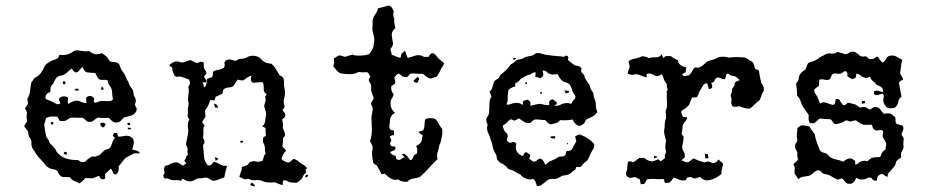

<svg xmlns="http://www.w3.org/2000/svg" viewBox="-20 -644 3262 673"><path d="M239 -465Q247 -469 256 -467Q265 -465 273 -465Q280 -463 286.5 -464.5Q293 -466 298 -461Q317 -448 337 -458Q342 -454 346 -451.5Q350 -449 354 -445Q358 -442 359.5 -438Q361 -434 364 -430Q372 -426 382.5 -426Q393 -426 398 -418Q401 -411 403.5 -404Q406 -397 411 -392Q418 -383 421.5 -373Q425 -363 431 -355Q433 -344 440 -336.5Q447 -329 448 -318Q448 -310 453 -302Q458 -294 455 -285Q451 -277 456 -270Q461 -263 458 -255Q453 -243 440 -239Q427 -235 416 -233Q410 -229 405 -222.5Q400 -216 392 -215Q382 -213 374.5 -218.5Q367 -224 362 -231Q354 -231 346.5 -230.5Q339 -230 331 -231Q325 -233 320.5 -230.5Q316 -228 312 -224.5Q308 -221 303.5 -218.5Q299 -216 293 -217Q288 -216 285 -218.5Q282 -221 279 -224Q276 -227 272.5 -229.5Q269 -232 265 -231Q255 -231 245.5 -231.5Q236 -232 226 -231Q220 -227 212.5 -222.5Q205 -218 197 -220Q189 -218 187 -224.5Q185 -231 180 -235Q170 -236 160.5 -235.5Q151 -235 141 -230Q140 -223 138 -218Q136 -213 135 -206Q136 -196 138 -186Q140 -176 142 -166Q144 -161 147 -157.5Q150 -154 152 -149Q154 -141 159.5 -137Q165 -133 169 -127Q174 -123 175.5 -118Q177 -113 182 -108Q194 -94 211.5 -88.5Q229 -83 248 -83Q254 -84 259 -79.5Q264 -75 270 -76Q278 -75 282.5 -81Q287 -87 294 -90Q299 -96 307 -95Q315 -94 321 -98Q329 -99 334 -105Q339 -111 345 -116Q350 -120 356 -121Q362 -122 366 -126Q371 -135 373.5 -144Q376 -153 383 -161Q380 -163 375 -168Q377 -170 377.5 -172.5Q378 -175 380 -178Q386 -178 391 -177Q392 -173 392.5 -170.5Q393 -168 394 -165Q405 -165 416.5 -167.5Q428 -170 439 -164Q450 -157 449 -144Q448 -131 443 -120Q451 -118 458.5 -116Q466 -114 471 -107Q463 -106 455.5 -106.5Q448 -107 442 -102Q435 -98 428 -95Q421 -92 416 -86Q411 -79 406 -73.5Q401 -68 396 -61Q397 -54 395.5 -46.5Q394 -39 388 -34Q379 -30 376 -39Q373 -48 369 -53Q364 -48 358.5 -43.5Q353 -39 348 -34Q348 -29 348.5 -25.5Q349 -22 349 -18Q346 -17 342.5 -16Q339 -15 334 -17Q331 -20 327 -28Q321 -26 316 -23.5Q311 -21 305 -19Q299 -19 292 -19.5Q285 -20 279 -20Q271 -9 258 -1Q252 -5 245.5 -7.5Q239 -10 234 -13Q230 -16 227 -20Q224 -24 219 -23Q212 -24 205.5 -23Q199 -22 193 -27Q186 -32 183 -40.5Q180 -49 170 -50Q154 -52 142 -62Q132 -76 120.5 -87.5Q109 -99 101 -114Q89 -128 90 -142Q91 -152 85.5 -160Q80 -168 79 -177Q79 -185 73 -190.5Q67 -196 65 -203Q68 -209 72 -213.5Q76 -218 74 -226Q72 -234 74 -242Q76 -250 71 -258Q66 -264 71 -270Q76 -276 78 -281Q78 -285 77 -289.5Q76 -294 76 -298Q84 -311 85.5 -326Q87 -341 90 -355Q93 -359 95.5 -362.5Q98 -366 101 -371Q104 -373 108 -374.5Q112 -376 116 -380Q127 -391 133.5 -406Q140 -421 154 -427Q163 -433 174.5 -436Q186 -439 188 -452Q215 -447 239 -465ZM253 -392Q246 -388 240.5 -392.5Q235 -397 232 -404Q224 -399 218.5 -393Q213 -387 205 -383Q201 -380 196 -379.5Q191 -379 186 -377Q176 -372 172 -362Q168 -352 161 -344Q157 -339 157 -332.5Q157 -326 156 -321Q137 -316 140 -297Q148 -294 156.5 -290.5Q165 -287 173 -282Q182 -275 192 -282Q190 -287 187.5 -291.5Q185 -296 188 -300Q203 -312 219 -301Q218 -296 217.5 -290.5Q217 -285 219 -280Q224 -282 229.5 -285.5Q235 -289 241 -290Q252 -293 262 -288Q272 -283 283 -283Q283 -288 282.5 -292.5Q282 -297 282 -302Q287 -307 294 -307.5Q301 -308 306 -303Q312 -300 309.5 -295Q307 -290 311 -285Q313 -283 316 -284Q319 -285 321 -286Q332 -291 344.5 -290Q357 -289 368 -290Q372 -292 376 -296Q373 -309 373 -322Q372 -334 365 -343Q358 -352 357 -363Q349 -365 341 -364Q333 -363 326 -367Q322 -372 319.5 -377.5Q317 -383 314 -388Q307 -389 300.5 -389Q294 -389 287 -390Q280 -391 276 -397Q272 -403 270 -409Q265 -406 261 -401Q257 -396 253 -392ZM201 -359H208Q209 -357 209 -354Q209 -351 209 -349Q207 -349 204.5 -349Q202 -349 200 -350Q200 -352 200.5 -354.5Q201 -357 201 -359ZM337 -342Q339 -340 341.5 -336.5Q344 -333 342 -330Q340 -330 338 -329.5Q336 -329 334 -329Q335 -332 335.5 -335.5Q336 -339 337 -342ZM240 -328Q249 -339 258 -328Q250 -325 240 -328ZM159 -215Q163 -219 166 -215Q169 -211 166 -209Q162 -205 159.5 -209Q157 -213 159 -215ZM341 -197Q336 -199 332.5 -205Q329 -211 335 -213Q340 -215 343.5 -213Q347 -211 351 -210Q349 -205 347 -202Q345 -199 341 -197ZM427 -212Q429 -215 433.5 -213Q438 -211 436 -206Q433 -204 429 -206Q425 -208 427 -212ZM428 -197Q431 -196 435 -196Q439 -196 440 -191H428ZM204 -109Q206 -113 210.5 -111.5Q215 -110 215 -106Q215 -101 208.5 -102.5Q202 -104 204 -109Z M849 -445Q860 -450 873.5 -448Q887 -446 896 -436Q903 -428 912 -424.5Q921 -421 930 -421Q939 -415 944.5 -406Q950 -397 956 -387Q959 -380 965.5 -377Q972 -374 974 -368Q976 -359 975.5 -351Q975 -343 977 -335Q981 -318 976.5 -301.5Q972 -285 978 -270Q975 -263 970 -258Q973 -254 976.5 -250Q980 -246 980 -241Q980 -235 976 -231.5Q972 -228 969 -225Q971 -217 972 -210.5Q973 -204 971 -196Q973 -191 976 -184.5Q979 -178 979 -171Q979 -166 975.5 -164Q972 -162 972 -158Q972 -150 971.5 -143Q971 -136 970 -130Q973 -127 976.5 -123.5Q980 -120 983 -116Q973 -106 969 -95Q964 -87 971.5 -82Q979 -77 986 -75Q994 -73 999 -78.5Q1004 -84 1009 -87Q1019 -85 1026.5 -78Q1034 -71 1042 -67Q1050 -63 1057 -54Q1055 -53 1053.5 -52.5Q1052 -52 1051 -51Q1051 -47 1053 -39Q1043 -32 1039 -19Q1034 -14 1029 -9.5Q1024 -5 1018 -3Q1010 -4 1001.5 -4.5Q993 -5 986 -10Q983 -13 979 -12Q975 -11 972 -11Q971 -6 971 5Q963 3 957 0.5Q951 -2 944 -5Q932 -4 920 -4.5Q908 -5 897 -11Q886 -14 875 -12.5Q864 -11 854 -16Q849 -18 845.5 -17Q842 -16 839 -15Q834 -17 829 -19.5Q824 -22 819 -24Q821 -33 824.5 -41.5Q828 -50 828 -59Q836 -61 843.5 -64Q851 -67 854 -75Q859 -77 865.5 -78.5Q872 -80 877 -78Q882 -76 888.5 -77.5Q895 -79 900 -80Q903 -87 904.5 -94Q906 -101 911 -106Q908 -114 908.5 -123.5Q909 -133 904 -141Q901 -146 901.5 -151.5Q902 -157 903 -163Q906 -164 912 -168Q911 -175 911 -181.5Q911 -188 911 -195Q908 -197 905.5 -198Q903 -199 899 -201Q908 -208 909 -218Q910 -228 912 -238Q914 -246 911 -254.5Q908 -263 906 -271Q907 -279 910 -287.5Q913 -296 909 -305Q913 -311 915 -313Q904 -320 904.5 -332Q905 -344 902 -355Q894 -357 885.5 -355.5Q877 -354 868 -354Q860 -356 859.5 -364.5Q859 -373 862 -379Q853 -377 846.5 -372Q840 -367 832 -362Q822 -362 813 -365Q809 -360 806 -354.5Q803 -349 799 -343Q792 -338 782 -337.5Q772 -337 764 -331Q762 -328 761.5 -324Q761 -320 759 -315Q753 -313 747.5 -310Q742 -307 736 -305Q735 -302 734 -298.5Q733 -295 732 -292Q727 -293 717 -293Q714 -285 711.5 -278Q709 -271 703 -263Q698 -258 699 -250.5Q700 -243 700 -235Q698 -230 694 -225.5Q690 -221 689 -215Q691 -211 697 -205Q692 -196 693 -186.5Q694 -177 692 -167Q691 -162 694 -156Q697 -150 697 -145Q696 -142 693.5 -138.5Q691 -135 692 -131Q694 -114 695 -96.5Q696 -79 708 -65Q716 -62 720.5 -67Q725 -72 730 -77Q742 -74 752.5 -67.5Q763 -61 776 -63Q773 -53 770.5 -43Q768 -33 766 -22Q756 -19 746.5 -15Q737 -11 727 -10Q719 -13 712 -18Q705 -23 697 -21Q689 -19 679.5 -19Q670 -19 663 -14Q653 -7 641.5 -8.5Q630 -10 621 -18Q619 -16 617.5 -14Q616 -12 614 -10Q603 -14 592.5 -12.5Q582 -11 572 -17Q568 -19 564 -18.5Q560 -18 556 -19Q553 -23 552 -30Q558 -35 556 -42.5Q554 -50 556 -56Q557 -63 562.5 -63.5Q568 -64 571 -66Q585 -75 599 -75Q610 -72 621 -63Q624 -65 626.5 -67Q629 -69 633 -71Q631 -73 629.5 -76Q628 -79 626 -81Q631 -86 632 -92.5Q633 -99 639 -101Q636 -111 638 -122Q637 -128 634 -133Q631 -138 633 -145Q635 -156 637.5 -167Q640 -178 640 -189Q638 -198 638.5 -207.5Q639 -217 644 -225Q640 -230 637 -238Q641 -248 638 -260Q640 -269 641 -277Q642 -285 639 -293Q639 -305 641 -316.5Q643 -328 640 -340Q650 -350 643 -365Q635 -368 627 -371Q619 -374 611 -376Q606 -376 601.5 -375Q597 -374 592 -378Q589 -385 586 -392Q583 -399 584 -407Q581 -409 578 -411Q575 -413 573 -415Q580 -423 590.5 -427Q601 -431 612 -426Q617 -424 622.5 -425.5Q628 -427 633 -429Q638 -431 643 -432.5Q648 -434 653 -431Q658 -429 664.5 -425Q671 -421 676 -425Q681 -428 685 -427.5Q689 -427 694 -425Q694 -420 694 -415Q694 -410 695 -405Q697 -400 700 -396.5Q703 -393 704 -388Q702 -384 699.5 -381Q697 -378 695 -375Q697 -371 700 -367.5Q703 -364 703 -358Q701 -354 697 -355Q693 -356 689 -356Q693 -352 693.5 -347Q694 -342 695 -337Q706 -345 704 -359Q703 -367 711 -369.5Q719 -372 724 -374Q726 -379 726 -383.5Q726 -388 727 -393Q735 -398 745.5 -399.5Q756 -401 765 -407Q769 -413 767 -420Q765 -427 772 -432Q780 -437 789 -435Q798 -433 806 -430Q815 -438 826.5 -438Q838 -438 849 -445ZM730 -281Q743 -279 744 -266Q741 -266 738.5 -266.5Q736 -267 734 -267Q733 -271 732 -274Q731 -277 730 -281ZM823 -149Q825 -152 829.5 -150.5Q834 -149 831 -145Q829 -143 824 -144.5Q819 -146 823 -149ZM734 -94Q736 -92 739.5 -90.5Q743 -89 746 -87Q744 -85 741 -83.5Q738 -82 736 -80Q735 -83 734.5 -86Q734 -89 734 -94ZM1057 -32Q1062 -30 1058 -25.5Q1054 -21 1051 -23Q1049 -26 1051.5 -29Q1054 -32 1057 -32ZM858 5Q857 1 859.5 -0.5Q862 -2 864 -4Q867 -1 870 1.5Q873 4 874 9Q865 9 858 5Z M1305 -615Q1313 -617 1322 -619Q1331 -621 1339 -624Q1347 -626 1352.5 -618.5Q1358 -611 1360 -604Q1358 -598 1358.5 -591Q1359 -584 1362 -579Q1361 -570 1362.5 -561.5Q1364 -553 1366 -545Q1358 -540 1355 -531.5Q1352 -523 1354 -515Q1355 -506 1357 -495.5Q1359 -485 1352 -477Q1347 -472 1350 -465Q1353 -458 1353 -452Q1360 -450 1366 -447Q1372 -444 1380 -442Q1385 -441 1385.5 -446.5Q1386 -452 1387 -456Q1391 -458 1394 -461Q1397 -464 1400 -466Q1402 -459 1404 -453Q1406 -447 1409 -441Q1421 -444 1434 -448.5Q1447 -453 1460 -448Q1465 -444 1471.5 -444.5Q1478 -445 1483 -445Q1485 -451 1489.5 -455Q1494 -459 1500 -457Q1507 -453 1511 -446.5Q1515 -440 1522 -435Q1526 -432 1529.5 -428.5Q1533 -425 1537 -422Q1534 -414 1529.5 -408Q1525 -402 1522 -394Q1519 -389 1516.5 -384Q1514 -379 1510 -375Q1502 -373 1495 -370Q1488 -367 1480 -372Q1474 -374 1469 -380Q1464 -386 1457 -385Q1447 -385 1437.5 -386Q1428 -387 1419 -386Q1414 -382 1410.5 -377Q1407 -372 1399 -374Q1392 -374 1387.5 -379Q1383 -384 1377 -386Q1372 -384 1368.5 -380Q1365 -376 1362 -372Q1364 -367 1365 -362Q1366 -357 1365 -352Q1363 -349 1359 -347Q1355 -345 1352 -343Q1348 -328 1360 -313Q1357 -304 1352.5 -297Q1348 -290 1349 -281Q1349 -261 1365 -248Q1357 -245 1352.5 -238.5Q1348 -232 1347 -224Q1347 -215 1345 -206Q1343 -197 1349 -189Q1351 -188 1354 -188Q1357 -188 1360 -187Q1361 -182 1361 -171Q1353 -170 1346 -166Q1348 -162 1352 -152Q1350 -148 1348 -144Q1346 -140 1349 -136Q1351 -131 1356.5 -131Q1362 -131 1366 -129Q1368 -120 1360.5 -117Q1353 -114 1347 -111Q1353 -100 1366 -98Q1368 -94 1368 -90.5Q1368 -87 1372 -85Q1380 -81 1385.5 -86Q1391 -91 1398 -93Q1396 -96 1393.5 -98Q1391 -100 1388 -102Q1394 -106 1398 -104Q1402 -102 1405.5 -98.5Q1409 -95 1412 -90Q1415 -85 1418 -83Q1424 -83 1425.5 -87Q1427 -91 1429 -95Q1431 -100 1434.5 -102Q1438 -104 1442 -106Q1442 -113 1442.5 -119.5Q1443 -126 1438 -131Q1444 -135 1449.5 -139Q1455 -143 1458 -150Q1459 -155 1459.5 -159.5Q1460 -164 1462 -169Q1458 -172 1453.5 -175Q1449 -178 1447 -183Q1451 -184 1455.5 -184.5Q1460 -185 1463 -187Q1468 -196 1468 -206Q1468 -216 1470 -225Q1478 -230 1487 -230Q1496 -230 1504 -228Q1512 -222 1516 -213.5Q1520 -205 1526 -197Q1531 -192 1530.5 -185.5Q1530 -179 1530 -172Q1528 -164 1526.5 -154Q1525 -144 1520 -135Q1518 -123 1514 -111Q1510 -99 1514 -87Q1498 -71 1483 -54.5Q1468 -38 1451 -23Q1440 -20 1428 -18Q1416 -16 1408 -7Q1388 -5 1376 -15Q1362 -11 1349.5 -18.5Q1337 -26 1329 -35Q1323 -35 1317 -33Q1315 -39 1311.5 -45Q1308 -51 1305 -56Q1303 -63 1297.5 -66Q1292 -69 1288 -74Q1286 -86 1284.5 -98Q1283 -110 1286 -121Q1287 -129 1284 -135.5Q1281 -142 1277 -150Q1284 -170 1283.5 -190Q1283 -210 1282 -230Q1282 -238 1284 -246Q1286 -254 1287 -262Q1286 -267 1284 -271.5Q1282 -276 1280 -281Q1282 -286 1285 -290.5Q1288 -295 1290 -300Q1287 -310 1283.5 -319Q1280 -328 1281 -339Q1282 -345 1278.5 -350.5Q1275 -356 1273 -361Q1272 -366 1274 -369Q1276 -372 1278 -375Q1275 -380 1272 -386Q1269 -392 1261 -391Q1255 -390 1249 -390.5Q1243 -391 1237 -392Q1224 -384 1208.5 -384Q1193 -384 1179 -386Q1168 -388 1161 -396Q1154 -404 1148 -412Q1153 -424 1150 -440Q1157 -442 1162 -446.5Q1167 -451 1175 -449Q1179 -448 1183 -446.5Q1187 -445 1191 -445Q1196 -447 1202.5 -449Q1209 -451 1217 -452Q1216 -455 1216 -461Q1218 -453 1218 -451Q1232 -448 1246 -449Q1260 -450 1274 -454Q1279 -461 1283 -467Q1287 -473 1289 -481Q1290 -486 1290.5 -492Q1291 -498 1292 -503Q1292 -515 1288 -527Q1284 -539 1286 -552V-572Q1288 -584 1295.5 -594Q1303 -604 1305 -615ZM1429 -360Q1433 -364 1436 -367.5Q1439 -371 1444 -374Q1451 -371 1448.5 -365Q1446 -359 1443 -354Q1438 -353 1434.5 -355.5Q1431 -358 1429 -360Z M1844 -449Q1849 -450 1852.5 -453Q1856 -456 1861 -458Q1869 -459 1877 -456.5Q1885 -454 1893 -452Q1919 -448 1950 -446Q1955 -443 1960 -447Q1965 -451 1970 -447Q1973 -444 1971.5 -438Q1970 -432 1975 -430Q1983 -424 1990 -418.5Q1997 -413 2006 -413Q2011 -412 2013.5 -409.5Q2016 -407 2019 -405Q2018 -402 2017 -399Q2016 -396 2018 -392Q2020 -388 2023 -386Q2026 -384 2028 -379Q2030 -369 2035.5 -362Q2041 -355 2046 -347Q2048 -338 2051.5 -331Q2055 -324 2060 -318Q2060 -309 2062.5 -301Q2065 -293 2068 -286Q2068 -277 2069 -268Q2070 -259 2074 -251Q2069 -246 2064.5 -241Q2060 -236 2053 -234Q2047 -230 2040 -227.5Q2033 -225 2031 -218Q2029 -212 2024 -208.5Q2019 -205 2014 -203Q2003 -203 1997 -210Q1991 -217 1987 -225Q1976 -223 1965 -222.5Q1954 -222 1943 -223Q1938 -215 1929 -212.5Q1920 -210 1911 -208Q1899 -211 1892 -223Q1882 -223 1873 -224.5Q1864 -226 1854 -225Q1849 -223 1845 -218.5Q1841 -214 1836 -213Q1825 -211 1816 -217.5Q1807 -224 1799 -229Q1795 -227 1791.5 -225Q1788 -223 1783 -221Q1778 -223 1773.5 -225Q1769 -227 1764 -222Q1759 -216 1753.5 -211.5Q1748 -207 1742 -203Q1745 -186 1757 -176Q1762 -169 1758 -160Q1754 -151 1762 -146Q1768 -142 1774 -145Q1780 -148 1786 -144Q1791 -142 1789.5 -137Q1788 -132 1788 -128Q1788 -117 1795 -108.5Q1802 -100 1813 -97Q1815 -101 1817.5 -106Q1820 -111 1825 -110Q1829 -109 1832.5 -105.5Q1836 -102 1839 -100Q1838 -97 1837 -94Q1836 -91 1835 -87Q1840 -85 1844.5 -80.5Q1849 -76 1856 -78Q1860 -80 1863.5 -83Q1867 -86 1870 -88Q1880 -88 1884 -80.5Q1888 -73 1892 -66Q1902 -77 1914.5 -81.5Q1927 -86 1938 -94Q1943 -96 1948.5 -95.5Q1954 -95 1958 -98Q1963 -101 1963.5 -106.5Q1964 -112 1967 -115Q1982 -113 1987.5 -125.5Q1993 -138 2000 -148Q1999 -153 1998 -157.5Q1997 -162 1996 -166Q2000 -168 2004.5 -170.5Q2009 -173 2014 -172Q2044 -161 2063 -139Q2063 -134 2062.5 -131Q2062 -128 2061 -124Q2054 -114 2049.5 -104Q2045 -94 2040 -83Q2035 -79 2029 -74Q2023 -69 2019 -63Q2016 -58 2010 -58.5Q2004 -59 1999 -58Q1999 -50 1992.5 -46.5Q1986 -43 1981 -37Q1974 -32 1966.5 -30.5Q1959 -29 1951 -28Q1943 -23 1935.5 -19.5Q1928 -16 1918 -17Q1906 -18 1897 -11Q1888 -4 1880 3Q1877 7 1872 7.5Q1867 8 1862 8Q1860 2 1858.5 -3Q1857 -8 1853 -13Q1849 -18 1844.5 -16Q1840 -14 1835 -15Q1815 -18 1803 -33Q1794 -36 1785.5 -42Q1777 -48 1767 -50Q1761 -51 1758 -56Q1755 -61 1750 -64Q1745 -69 1738 -71.5Q1731 -74 1726 -81Q1721 -86 1721 -93Q1721 -100 1716 -107Q1709 -118 1707 -131Q1705 -144 1699 -157Q1697 -167 1692.5 -175Q1688 -183 1687 -194Q1687 -198 1688.5 -203Q1690 -208 1687 -212Q1685 -218 1684.5 -223.5Q1684 -229 1688 -234Q1694 -242 1694.5 -251Q1695 -260 1695 -269.5Q1695 -279 1696 -288Q1697 -297 1703 -305Q1701 -309 1699.5 -313.5Q1698 -318 1696 -323Q1702 -327 1704 -332.5Q1706 -338 1707.5 -344Q1709 -350 1711.5 -356Q1714 -362 1720 -365Q1726 -367 1729 -372Q1732 -377 1734 -382Q1745 -389 1753.5 -398Q1762 -407 1770 -418Q1780 -423 1787 -430Q1792 -435 1799 -435.5Q1806 -436 1812 -439Q1820 -444 1827.5 -445.5Q1835 -447 1844 -449ZM1882 -396Q1883 -391 1884 -387Q1885 -383 1884 -379Q1882 -375 1878.5 -373Q1875 -371 1873 -369Q1870 -372 1865.5 -373Q1861 -374 1856 -375Q1857 -380 1857 -383Q1857 -386 1858 -390Q1850 -391 1844.5 -386.5Q1839 -382 1831 -381Q1825 -379 1819.5 -375.5Q1814 -372 1808 -370Q1803 -365 1798 -359.5Q1793 -354 1786 -352V-341Q1777 -339 1768.5 -334Q1760 -329 1761 -318Q1759 -308 1759.5 -297.5Q1760 -287 1755 -278Q1763 -276 1769.5 -279Q1776 -282 1784 -283Q1799 -286 1812 -276Q1813 -281 1813 -284Q1813 -287 1814 -290Q1819 -292 1822.5 -293Q1826 -294 1830 -295Q1833 -293 1835 -290.5Q1837 -288 1839 -286V-273Q1848 -275 1857 -277.5Q1866 -280 1876 -280Q1884 -277 1890.5 -276.5Q1897 -276 1905 -275Q1905 -280 1905 -285.5Q1905 -291 1910 -293Q1916 -298 1921.5 -293.5Q1927 -289 1931 -285Q1933 -280 1929 -277.5Q1925 -275 1921 -273Q1926 -273 1932 -273.5Q1938 -274 1943 -276Q1962 -287 1983 -280Q1985 -288 1992.5 -295Q2000 -302 1995 -310Q1987 -321 1983 -335.5Q1979 -350 1965 -355Q1954 -356 1946.5 -365Q1939 -374 1935 -384Q1928 -384 1922 -383Q1916 -382 1910 -384Q1902 -386 1896 -392Q1890 -398 1882 -396ZM1778 -439Q1780 -441 1784.5 -441.5Q1789 -442 1788 -437Q1786 -435 1781.5 -435Q1777 -435 1778 -439ZM1822 -355Q1829 -358 1827 -350Q1819 -348 1822 -355ZM1958 -327Q1971 -327 1975 -324Q1975 -319 1970.5 -318.5Q1966 -318 1963 -316Q1962 -319 1960.5 -322Q1959 -325 1958 -327ZM1874 -321Q1881 -324 1879 -316Q1871 -313 1874 -321ZM1908 -164Q1915 -168 1926 -166V-159Q1913 -157 1908 -164ZM1967 -142Q1970 -144 1970.5 -142.5Q1971 -141 1970.5 -139.5Q1970 -138 1968.5 -138Q1967 -138 1967 -142Z M2254 -440Q2264 -444 2278 -443Q2292 -442 2299 -454Q2301 -450 2302.5 -446.5Q2304 -443 2306 -440Q2308 -442 2309 -443.5Q2310 -445 2312 -447Q2318 -447 2323 -447.5Q2328 -448 2334 -446Q2339 -441 2344.5 -438.5Q2350 -436 2356 -433Q2357 -422 2366 -415.5Q2375 -409 2386 -408Q2385 -403 2384 -399Q2383 -395 2383 -391Q2380 -389 2377 -387.5Q2374 -386 2371 -384Q2374 -381 2376 -377Q2381 -378 2385.5 -378.5Q2390 -379 2395 -380Q2401 -385 2404.5 -392Q2408 -399 2413 -406Q2417 -408 2422 -407Q2427 -406 2432 -408Q2443 -413 2451.5 -422Q2460 -431 2473 -433Q2483 -435 2491.5 -440Q2500 -445 2511 -445Q2517 -446 2523.5 -444.5Q2530 -443 2536 -442Q2548 -444 2560 -444Q2572 -444 2584 -443Q2592 -443 2599 -438.5Q2606 -434 2612 -430Q2620 -426 2622 -418.5Q2624 -411 2627 -403Q2630 -401 2633.5 -400Q2637 -399 2640 -397Q2643 -374 2649 -352Q2654 -347 2656.5 -338.5Q2659 -330 2655 -322Q2650 -314 2648 -306Q2646 -298 2641 -291Q2631 -285 2624 -277Q2617 -269 2607 -263Q2596 -263 2581 -268Q2573 -273 2564.5 -270.5Q2556 -268 2547 -272Q2542 -280 2543.5 -288.5Q2545 -297 2542 -305Q2540 -310 2544 -318Q2546 -321 2545.5 -325.5Q2545 -330 2547 -333Q2550 -338 2553.5 -343Q2557 -348 2555 -354Q2562 -360 2573 -363Q2568 -367 2564 -371.5Q2560 -376 2553 -377Q2542 -378 2532 -386Q2527 -386 2526 -383Q2525 -380 2524.5 -376.5Q2524 -373 2522.5 -369.5Q2521 -366 2517 -366Q2512 -367 2507.5 -369Q2503 -371 2498 -373Q2488 -371 2485 -362.5Q2482 -354 2473 -354Q2475 -349 2476 -345Q2477 -341 2476 -336Q2471 -333 2465 -331L2459 -352Q2449 -352 2444.5 -344.5Q2440 -337 2436 -330Q2431 -324 2429.5 -317.5Q2428 -311 2423 -304Q2419 -302 2415 -302.5Q2411 -303 2406 -302Q2401 -294 2398.5 -284.5Q2396 -275 2388 -269Q2384 -264 2378 -261.5Q2372 -259 2368 -254Q2367 -249 2369.5 -244Q2372 -239 2374 -234Q2379 -234 2382 -233.5Q2385 -233 2389 -233Q2387 -224 2381.5 -218Q2376 -212 2373 -204Q2372 -196 2371.5 -189.5Q2371 -183 2369 -175Q2371 -171 2374.5 -167.5Q2378 -164 2376 -159Q2375 -147 2372 -135Q2369 -123 2377 -112Q2380 -107 2380 -102.5Q2380 -98 2381 -93Q2375 -89 2369 -82Q2375 -80 2382.5 -76.5Q2390 -73 2397 -78Q2404 -85 2412 -89Q2426 -81 2445 -76Q2450 -74 2454 -76Q2458 -78 2463 -78Q2468 -77 2473.5 -74Q2479 -71 2484 -73Q2489 -74 2492 -77.5Q2495 -81 2499 -85Q2503 -80 2507 -77Q2511 -74 2515 -70Q2513 -61 2510.5 -52Q2508 -43 2509 -34Q2500 -27 2489.5 -21Q2479 -15 2468 -13Q2448 -8 2434 -24Q2427 -22 2420.5 -19.5Q2414 -17 2407 -21Q2402 -24 2397.5 -23.5Q2393 -23 2388 -21Q2386 -18 2385 -14.5Q2384 -11 2380 -12Q2369 -10 2360 -14.5Q2351 -19 2341 -22Q2338 -18 2335.5 -13.5Q2333 -9 2328 -5Q2324 -3 2320 -3Q2316 -3 2311 -3Q2309 -7 2308.5 -10.5Q2308 -14 2305 -17Q2292 -15 2279 -16.5Q2266 -18 2253 -16Q2247 -16 2245.5 -11.5Q2244 -7 2241 -3Q2239 1 2234.5 1Q2230 1 2226 2Q2225 -2 2224.5 -6Q2224 -10 2223 -15Q2218 -17 2214.5 -19Q2211 -21 2207 -23Q2200 -23 2194 -21Q2188 -19 2182 -23Q2177 -25 2175 -31Q2173 -37 2176 -43Q2179 -51 2179 -59Q2179 -67 2181 -75Q2184 -80 2190 -78.5Q2196 -77 2200 -75Q2205 -78 2210 -82Q2215 -86 2220 -90Q2225 -90 2230.5 -90.5Q2236 -91 2241 -89Q2246 -84 2252 -81.5Q2258 -79 2264 -78Q2270 -79 2275.5 -81Q2281 -83 2287 -86Q2290 -83 2296 -79Q2300 -81 2303.5 -84Q2307 -87 2311 -90Q2308 -100 2315 -111Q2309 -130 2315 -150Q2313 -159 2310 -168.5Q2307 -178 2308 -188Q2310 -198 2310 -207.5Q2310 -217 2313 -225Q2315 -230 2315 -235Q2315 -240 2314 -245.5Q2313 -251 2313.5 -255.5Q2314 -260 2317 -265Q2319 -276 2318 -286Q2317 -296 2317 -306Q2318 -313 2317 -319Q2316 -325 2321 -330Q2317 -335 2317.5 -342.5Q2318 -350 2313 -355Q2308 -362 2306 -369.5Q2304 -377 2300 -384Q2294 -381 2288 -378Q2282 -375 2276 -379Q2269 -383 2261.5 -385.5Q2254 -388 2246 -384Q2246 -381 2246.5 -378.5Q2247 -376 2248 -373Q2235 -375 2223.5 -380.5Q2212 -386 2199 -382Q2194 -381 2189.5 -382.5Q2185 -384 2180 -386Q2181 -392 2183 -397.5Q2185 -403 2187 -409Q2187 -414 2185.5 -419Q2184 -424 2183 -429Q2195 -438 2208 -439Q2214 -440 2220 -442.5Q2226 -445 2232 -447Q2238 -446 2243.5 -445Q2249 -444 2254 -440ZM2450 -105Q2454 -104 2461 -104Q2462 -95 2464 -89H2452Q2452 -93 2451.5 -96.5Q2451 -100 2450 -105ZM2273 -98Q2279 -96 2284 -95Q2282 -91 2278.5 -90Q2275 -89 2272 -88Q2272 -95 2273 -98Z M2904 -456Q2907 -458 2910.5 -459.5Q2914 -461 2917 -462Q2922 -460 2928 -458.5Q2934 -457 2939 -455Q2948 -453 2955 -458Q2962 -463 2971 -463Q2981 -461 2989.5 -452.5Q2998 -444 3010 -446Q3017 -448 3021 -442Q3025 -436 3032 -437Q3040 -436 3045 -440Q3050 -444 3057 -446Q3060 -439 3064.5 -434Q3069 -429 3074 -424Q3081 -429 3086 -438.5Q3091 -448 3102 -449Q3114 -451 3123.5 -445Q3133 -439 3143 -434Q3139 -422 3138 -410Q3137 -398 3135 -386Q3138 -381 3141 -376Q3144 -371 3146 -366Q3142 -363 3137.5 -360.5Q3133 -358 3131 -353Q3133 -341 3135.5 -329Q3138 -317 3140 -305Q3131 -300 3129.5 -290Q3128 -280 3122 -272Q3118 -266 3111 -265Q3104 -264 3096 -265Q3087 -267 3082.5 -274Q3078 -281 3076 -289Q3076 -296 3077.5 -303Q3079 -310 3074 -316Q3066 -314 3058.5 -311.5Q3051 -309 3044 -314Q3043 -317 3043 -323Q3051 -328 3059 -325.5Q3067 -323 3075 -321Q3077 -332 3069.5 -338Q3062 -344 3053 -346Q3048 -354 3040.5 -359.5Q3033 -365 3029 -375Q3024 -373 3019.5 -371.5Q3015 -370 3010 -372Q3002 -374 2996 -379.5Q2990 -385 2982 -386Q2981 -382 2980.5 -376.5Q2980 -371 2974 -369Q2968 -365 2961.5 -369.5Q2955 -374 2950 -377Q2951 -382 2950 -387.5Q2949 -393 2942 -395Q2938 -393 2935 -391Q2932 -389 2929 -387Q2921 -384 2913.5 -386Q2906 -388 2899 -385Q2895 -381 2893.5 -376Q2892 -371 2890 -367Q2881 -362 2871.5 -364.5Q2862 -367 2852 -365Q2851 -359 2851 -354Q2851 -349 2851 -344Q2846 -340 2842 -337Q2838 -334 2834 -330Q2833 -322 2838 -315.5Q2843 -309 2846 -302Q2848 -297 2850 -291.5Q2852 -286 2856 -281Q2862 -286 2867.5 -285.5Q2873 -285 2879 -283Q2885 -281 2891 -278.5Q2897 -276 2903 -277Q2907 -280 2907.5 -285.5Q2908 -291 2909 -296Q2920 -300 2924 -291.5Q2928 -283 2934 -277Q2940 -272 2945.5 -278.5Q2951 -285 2958 -283Q2966 -281 2974 -279Q2982 -277 2988 -271Q2994 -265 3001.5 -268Q3009 -271 3017 -267Q3019 -265 3022.5 -263Q3026 -261 3029 -260Q3034 -262 3039 -266Q3044 -270 3050 -269Q3061 -268 3066 -260Q3071 -252 3078 -245Q3087 -247 3095.5 -246.5Q3104 -246 3112 -238Q3120 -233 3119 -224.5Q3118 -216 3123 -210Q3128 -208 3133.5 -207Q3139 -206 3144 -203Q3149 -195 3145 -187Q3141 -179 3140 -171Q3142 -168 3144.5 -165Q3147 -162 3148 -158Q3147 -151 3146.5 -145Q3146 -139 3147 -132Q3148 -126 3144.5 -120Q3141 -114 3139 -109Q3138 -105 3138.5 -100.5Q3139 -96 3138 -92Q3134 -89 3130 -86Q3126 -83 3123 -80Q3120 -76 3119.5 -71.5Q3119 -67 3117 -64Q3111 -57 3105.5 -49.5Q3100 -42 3092 -36Q3092 -28 3091 -24Q3084 -26 3077.5 -31.5Q3071 -37 3063 -31Q3057 -28 3055.5 -22Q3054 -16 3054 -11Q3041 -8 3034 -21Q3025 -23 3017.5 -18.5Q3010 -14 3000 -15Q2995 -14 2990.5 -16.5Q2986 -19 2981 -21Q2979 -13 2972 -5.5Q2965 2 2955 0Q2947 0 2942.5 -6.5Q2938 -13 2933 -18Q2928 -19 2923.5 -16.5Q2919 -14 2915 -15Q2904 -20 2893 -26.5Q2882 -33 2870 -34Q2863 -36 2858.5 -42Q2854 -48 2846 -47Q2838 -45 2831.5 -38.5Q2825 -32 2817 -28Q2806 -26 2796 -24.5Q2786 -23 2778 -16Q2773 -25 2765 -36Q2765 -44 2765.5 -52.5Q2766 -61 2761 -68Q2765 -73 2769.5 -76Q2774 -79 2777 -84Q2776 -90 2775 -95.5Q2774 -101 2775 -107Q2775 -112 2771 -117.5Q2767 -123 2767 -129Q2766 -137 2771 -143.5Q2776 -150 2774 -158Q2772 -168 2773.5 -177Q2775 -186 2775 -195Q2779 -198 2783 -201Q2787 -204 2792 -205Q2799 -204 2804.5 -203Q2810 -202 2817 -201Q2821 -193 2826 -187Q2831 -181 2836 -173Q2838 -159 2843 -145Q2848 -131 2854 -117Q2859 -110 2868.5 -108.5Q2878 -107 2884 -99Q2894 -88 2908.5 -85.5Q2923 -83 2936 -77Q2944 -85 2954.5 -88Q2965 -91 2973 -83Q2978 -81 2977.5 -76.5Q2977 -72 2978 -67Q2985 -68 2990 -73Q2995 -78 3002 -79Q3007 -81 3011.5 -80.5Q3016 -80 3021 -79Q3026 -84 3031.5 -88Q3037 -92 3045 -92Q3050 -94 3058 -93Q3066 -92 3068 -99Q3071 -113 3084 -120Q3084 -127 3086 -134.5Q3088 -142 3083 -148Q3081 -153 3077.5 -157.5Q3074 -162 3074 -168Q3074 -173 3075.5 -179Q3077 -185 3070 -188Q3064 -189 3057 -187Q3050 -185 3045 -190Q3040 -192 3039 -197.5Q3038 -203 3035 -207Q3028 -207 3021 -206.5Q3014 -206 3006 -207Q2999 -209 2992.5 -213.5Q2986 -218 2981 -222Q2976 -222 2972.5 -221Q2969 -220 2965 -219Q2959 -217 2953.5 -220Q2948 -223 2943 -221Q2936 -216 2927.5 -213Q2919 -210 2910 -209Q2903 -210 2899.5 -216Q2896 -222 2891 -226Q2872 -226 2853 -229Q2843 -219 2833 -212Q2823 -212 2818 -213Q2812 -227 2815 -241Q2810 -248 2806 -253.5Q2802 -259 2797 -266Q2790 -277 2786.5 -288.5Q2783 -300 2774 -309Q2774 -329 2771 -347Q2770 -352 2773.5 -355.5Q2777 -359 2779 -364Q2780 -369 2781 -375.5Q2782 -382 2787 -387Q2791 -393 2797.5 -396Q2804 -399 2806 -407Q2808 -412 2810 -418Q2812 -424 2819 -426Q2841 -431 2857 -445Q2864 -448 2870.5 -452Q2877 -456 2885 -457Q2890 -457 2894.5 -456.5Q2899 -456 2904 -456ZM3002 -290H3012Q3012 -285 3011 -282Q3008 -281 3005 -281Q3002 -281 3000 -280Q3001 -282 3001 -285Q3001 -288 3002 -290Z"/></svg>

Font: ErikasBuero
Style: Regular
Weight: 400
Designer: Peter Wiegel
Foundry: Peter Wiegel
Version: Version 1.006